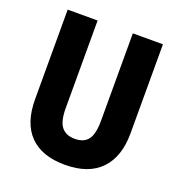

<svg xmlns="http://www.w3.org/2000/svg" viewBox="-130 -825 890 947"><g transform="rotate(20 314.5 -352.0)"><path d="M565 -247Q565 -124 501 -57Q437 10 313 10Q192 10 128.5 -54.5Q65 -119 65 -244V-714H222V-254Q222 -185 245.5 -156Q269 -127 315 -127Q363 -127 385 -156.5Q407 -186 407 -255V-714H565Z"/></g></svg>

Font: Noto Sans Ethiopic Condensed ExtraBold
Style: Regular
Weight: 800
Width: 3
Designer: Monotype Design Team
Foundry: Monotype Imaging Inc.
Version: Version 2.102; ttfautohint (v1.8.4.7-5d5b)